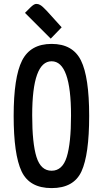

<svg xmlns="http://www.w3.org/2000/svg" viewBox="-20 -957 527 984"><path d="M244.5 7Q131 7 90.5 -79Q50 -165 50 -363Q50 -561 93 -646.5Q136 -732 244.5 -732Q353 -732 395 -647Q437 -562 437 -363Q437 -164 397.5 -78.5Q358 7 244.5 7ZM145 -366Q145 -223 167 -152.5Q189 -82 244.5 -82Q300 -82 322 -152.5Q344 -223 344 -365Q344 -643 244.5 -643Q145 -643 145 -366ZM135 -918Q154 -937 165.5 -937Q177 -937 185 -932Q197 -926 221 -900L296 -817L240 -759L108 -891Z"/></svg>

Font: Economica
Style: Bold
Weight: 700
Designer: Vicente Lamonaca
Foundry: Vicente Lamonaca
Version: Version 1.100